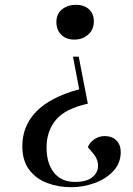

<svg xmlns="http://www.w3.org/2000/svg" viewBox="-20 -542 555 800"><path d="M346 -110Q251 -89 212.5 -42Q174 5 174 72Q174 139 205 177.5Q236 216 293 216Q340 216 364 197Q388 178 388.5 150Q389 122 368 97L346 71Q354 51 373.5 38Q393 25 416 25Q447 25 465 43Q483 61 483 92Q483 138 452 171Q421 204 373.5 221Q326 238 277 238Q223 238 176.5 220.5Q130 203 101.5 165Q73 127 73 67Q73 -17 131 -77Q189 -137 310 -170L284 -306H308ZM371 -453Q371 -419 347.5 -398Q324 -377 290 -377Q256 -377 235.5 -397Q215 -417 215 -450Q215 -485 239 -503.5Q263 -522 296 -522Q330 -522 350.5 -503.5Q371 -485 371 -453Z"/></svg>

Font: Literata 72pt Medium
Style: Italic
Weight: 500
Italic angle: -2°
Designer: Latin by Veronika Burian and Jose Scaglione. Greek by Irene Vlachou. Cyrillic by Vera Evstafieva
Foundry: TypeTogether
Version: Version 3.002